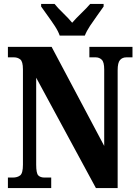

<svg xmlns="http://www.w3.org/2000/svg" viewBox="-20 -951 699 971"><path d="M20 0V-53H44Q68 -53 82 -64Q96 -75 96 -118V-600Q96 -640 82.5 -650.5Q69 -661 51 -661H20V-714H241L507 -213V-600Q507 -637 494.5 -649Q482 -661 464 -661H432V-714H650V-661H619Q599 -661 587 -647.5Q575 -634 575 -596V0H465L163 -558V-118Q163 -75 173.5 -64Q184 -53 206 -53H239V0ZM282 -771Q274 -794 256.5 -820.5Q239 -847 220 -873Q201 -899 188 -918V-931H256Q271 -912 299 -885Q327 -858 345 -836Q364 -858 392 -885Q420 -912 436 -931H504V-918Q491 -899 472 -873Q453 -847 435.5 -820.5Q418 -794 409 -771Z"/></svg>

Font: Noto Serif Tamil ExtraCondensed ExtraBold
Style: Italic
Weight: 800
Width: 2
Italic angle: -12°
Designer: Indian Type Foundry, Tom Grace, and the Monotype Design Team
Foundry: Monotype Imaging Inc.
Version: Version 2.003; ttfautohint (v1.8.4.7-5d5b)